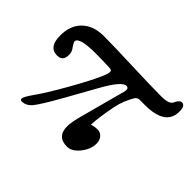

<svg xmlns="http://www.w3.org/2000/svg" viewBox="-110 -627 806 806"><g transform="rotate(45 293.5 -223.5)"><path d="M88.9 13.2Q72.8 13.2 84.5 -9.8Q90.8 -22 107.9 -45.9Q138.2 -88.9 183.6 -168.9Q229 -249 251 -297.9Q256.8 -311.5 259.8 -320.1Q262.7 -328.6 263.2 -335Q263.7 -341.3 260.5 -344Q257.3 -346.7 250 -347.2Q196.3 -349.1 166 -349.1Q66.9 -349.1 66.9 -321.8Q66.9 -316.4 78.1 -299.8Q90.8 -285.2 90.8 -265.1Q90.8 -228 57.1 -228Q6.8 -228 6.8 -296.9Q6.8 -356.9 42 -390.9Q77.1 -424.8 138.2 -424.8Q192.9 -424.8 310.3 -420.4Q427.7 -416 487.8 -416Q535.6 -416 543 -436Q546.9 -446.3 553.7 -453.1Q560.5 -460 566.9 -460Q586.9 -460 586.9 -424.8Q586.9 -341.8 464.8 -341.8H432.1Q422.4 -341.8 414.1 -332Q388.7 -289.1 379.9 -246.1Q364.7 -170.9 362.8 -123Q378.4 -128.9 397.9 -128.9Q413.6 -128.9 424.8 -116.5Q436 -104 436 -84Q436 -49.8 410.6 -18.3Q385.3 13.2 356.9 13.2Q296.9 13.2 296.9 -48.8Q296.9 -69.8 309.1 -117.2L363.8 -320.8Q369.6 -344.2 353 -344.2Q326.2 -344.2 274.9 -251L206.1 -127.9Q153.8 -34.2 131.8 -7.8Q112.3 13.2 88.9 13.2Z"/></g></svg>

Font: Junicode SmCond
Style: Italic
Weight: 400
Width: 4
Italic angle: -11°
Designer: Peter S. Baker
Version: Version 2.206